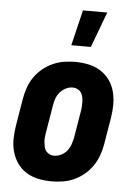

<svg xmlns="http://www.w3.org/2000/svg" viewBox="-54 -800 608 850"><g transform="rotate(5 250.0 -375.0)"><path d="M207 8Q177 8 148 2Q119 -4 95 -19Q71 -34 55 -56.5Q39 -79 31 -107Q23 -135 23.5 -164.5Q24 -194 29 -225L49 -345Q53 -369 61.5 -394Q70 -419 85 -441Q100 -463 121 -480.5Q142 -498 166.5 -509Q191 -520 216 -524Q241 -528 266 -528Q296 -528 325 -522Q354 -516 378 -501Q402 -486 418.5 -463.5Q435 -441 442.5 -413Q450 -385 450 -355.5Q450 -326 445 -295L425 -175Q421 -151 412 -126Q403 -101 388 -79Q373 -57 352 -39.5Q331 -22 307 -11Q283 0 257.5 4Q232 8 207 8ZM208 -106Q224 -106 239.5 -113.5Q255 -121 265.5 -134Q276 -147 281.5 -163Q287 -179 290 -194L310 -314Q312 -325 312.5 -336Q313 -347 312.5 -357.5Q312 -368 309.5 -378.5Q307 -389 301 -397Q295 -405 285.5 -409.5Q276 -414 265 -414Q249 -414 234 -406.5Q219 -399 208 -386Q197 -373 191.5 -357Q186 -341 184 -326L164 -206Q162 -195 161 -184Q160 -173 161 -162.5Q162 -152 164 -141.5Q166 -131 172.5 -123Q179 -115 188 -110.5Q197 -106 208 -106ZM242 -600 280 -758H388L329 -600Z"/></g></svg>

Font: Iosevka Curly Heavy
Style: Italic
Weight: 900
Italic angle: -9°
Monospace: yes
Designer: Belleve Invis
Foundry: Belleve Invis
Version: Version 22.1.2; ttfautohint (v1.8.4)